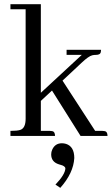

<svg xmlns="http://www.w3.org/2000/svg" viewBox="-20 -655 538 925"><path d="M220.7 -24.4H176.8V-168.9L230.5 -218.8L368.2 0H498Q498 -21.5 483.4 -23.4Q479.5 -24.4 473.6 -24.4H438.5L281.2 -266.6L373 -352.5Q407.2 -384.8 424.8 -388.7Q432.6 -390.6 442.4 -390.6Q463.9 -390.6 465.8 -405.3Q466.8 -410.2 466.8 -415H300.8V-390.6H374L176.8 -208V-634.8H30.3V-610.4H103.5V-83Q103.5 -38.1 78.1 -29.3Q63.5 -24.4 30.3 -24.4V0H245.1Q245.1 -21.5 230.5 -23.4Q226.6 -24.4 220.7 -24.4ZM337.9 106.4Q337.9 50.8 297.9 38.1Q288.1 35.2 278.3 35.2Q245.1 35.2 231.4 66.4Q226.6 77.1 226.6 88.9Q226.6 125 263.7 136.7Q267.6 137.7 270.5 138.7Q293.9 144.5 294.9 156.2Q293.9 185.5 247.1 234.4L270.5 250Q334 178.7 337.9 106.4Z"/></svg>

Font: Abhaya Libre
Style: Regular
Weight: 400
Designer: Pushpananda Ekanayake, Sol Matas, Pathum Egodawatta
Foundry: Mooniak
Version: Version 1.050 ; ttfautohint (v1.6)